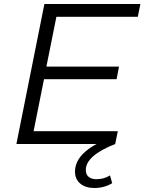

<svg xmlns="http://www.w3.org/2000/svg" viewBox="-20 -720 722 960"><path d="M262 -636 212 -387H575L563 -324H200L148 -64H569L556 0H62L202 -700H682L669 -636ZM355 138Q355 38 526 -29L556 0Q409 58 409 130Q409 152 423 164Q437 176 462 176Q500 176 530 157L541 196Q501 220 452 220Q408 220 381.5 198Q355 176 355 138Z"/></svg>

Font: Idrija
Style: Italic
Weight: 400
Italic angle: -11.3°
Designer: Julieta Ulanovsky
Foundry: Julieta Ulanovsky
Version: Version 7.200